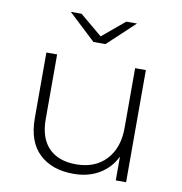

<svg xmlns="http://www.w3.org/2000/svg" viewBox="-81 -801 832 880"><g transform="rotate(10 334.5 -360.5)"><path d="M318 4Q218 4 159 -51.5Q100 -107 100 -217V-522H150V-221Q150 -133 195 -87Q240 -41 322 -41Q411 -41 462 -96Q513 -151 513 -244V-522H563V0H515V-111Q489 -57 438 -26.5Q387 4 318 4ZM304 -607 178 -725H228L332 -638L436 -725H486L360 -607Z"/></g></svg>

Font: Montserrat Light
Style: Regular
Weight: 300
Designer: Julieta Ulanovsky
Foundry: Julieta Ulanovsky
Version: Version 9.000; ttfautohint (v1.8.4.7-5d5b)